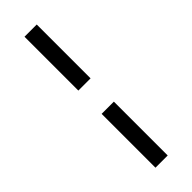

<svg xmlns="http://www.w3.org/2000/svg" viewBox="-297 -717 933 933"><g transform="rotate(-45 170.0 -250.0)"><path d="M128 200V-170H212V200ZM128 -330V-700H212V-330Z"/></g></svg>

Font: Golos Text VF
Style: Regular
Weight: 400
Designer: A.Korolkova, Vitaly Kuzmin
Foundry: ParaType Ltd
Version: Version 2.003